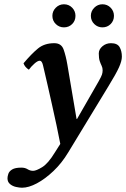

<svg xmlns="http://www.w3.org/2000/svg" viewBox="-20 -646 590 898"><path d="M295 -344 338 -90 340 -89 441 -265Q454 -288 457 -297.5Q460 -307 460 -317Q460 -329 455.5 -338Q451 -347 446.5 -360Q442 -373 442 -396Q442 -415 459 -429.5Q476 -444 499 -444Q529 -444 539.5 -425.5Q550 -407 550 -381Q550 -361 536.5 -331Q523 -301 488 -244L299 67Q269 117 230 154Q191 191 152.5 211.5Q114 232 83 232Q72 232 55.5 228.5Q39 225 27 215Q15 205 15 188Q15 179 19 167Q23 155 37 146.5Q51 138 80 138Q97 138 109 145.5Q121 153 135 153Q149 153 177 136Q205 119 236 68L262 27Q255 -11 244.5 -59.5Q234 -108 223 -157.5Q212 -207 202.5 -248.5Q193 -290 187 -315.5Q181 -341 181 -341Q176 -362 166 -362Q156 -362 140.5 -348Q125 -334 115 -320Q96 -332 90 -350Q128 -395 158 -419.5Q188 -444 234 -444Q267 -444 277.5 -414.5Q288 -385 295 -344ZM225 -572Q225 -594 241 -610Q257 -626 279 -626Q302 -626 317.5 -610Q333 -594 333 -572Q333 -549 317.5 -533.5Q302 -518 279 -518Q257 -518 241 -533.5Q225 -549 225 -572ZM405 -572Q405 -594 421 -610Q437 -626 459 -626Q482 -626 497.5 -610Q513 -594 513 -572Q513 -549 497.5 -533.5Q482 -518 459 -518Q437 -518 421 -533.5Q405 -549 405 -572Z"/></svg>

Font: Libertinus Serif SemiBold
Style: Italic
Weight: 600
Italic angle: -11.5°
Designer: Philipp H. Poll, Khaled Hosny
Foundry: Caleb Maclennan
Version: Version 7.051;RELEASE